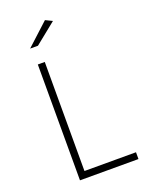

<svg xmlns="http://www.w3.org/2000/svg" viewBox="-168 -1006 837 1089"><g transform="rotate(-20 250.5 -461.0)"><path d="M285.2 -901.9 157.2 -798.8H109.9L244.1 -921.9ZM162.1 -41H473.1V0H120.1V-699.2H162.1Z"/></g></svg>

Font: Montserrat Ultra Light
Style: Regular
Weight: 200
Designer: Julieta Ulanovsky
Foundry: Julieta Ulanovsky
Version: Version 3.001;PS 003.001;hotconv 1.0.70;makeotf.lib2.5.58329